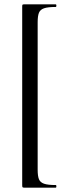

<svg xmlns="http://www.w3.org/2000/svg" viewBox="-20 -745 314 882"><path d="M82 -715Q82 -722 83.5 -723.5Q85 -725 91 -725H236Q239 -725 239 -719Q239 -713 236 -713Q200 -713 182.5 -707Q165 -701 159 -686.5Q153 -672 153 -642V34Q153 64 159 78.5Q165 93 182.5 99Q200 105 236 105Q239 105 239 111Q239 117 236 117H91Q85 117 83.5 115Q82 113 82 106Z"/></svg>

Font: Cormorant Upright Medium
Style: Regular
Weight: 500
Designer: Christian Thalmann (Catharsis Fonts)
Foundry: Catharsis Fonts
Version: Version 3.302